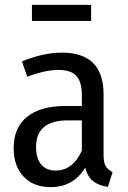

<svg xmlns="http://www.w3.org/2000/svg" viewBox="-20 -755 526 788"><path d="M442 -49 423 12Q384 6 361.5 -12Q339 -30 330 -67Q281 13 188 13Q117 13 76.5 -30.5Q36 -74 36 -147Q36 -231 91 -275.5Q146 -320 248 -320H316V-364Q316 -419 293.5 -443.5Q271 -468 220 -468Q165 -468 92 -440L70 -503Q158 -539 234 -539Q405 -539 405 -368V-120Q405 -88 414 -73Q423 -58 442 -49ZM316 -137V-261H259Q128 -261 128 -152Q128 -105 149 -80Q170 -55 208 -55Q279 -55 316 -137ZM111 -669V-735H354V-669Z"/></svg>

Font: Fira Sans Condensed
Style: Regular
Weight: 400
Width: 3
Designer: bBox Type GmbH & Carrois Corporate GbR & Edenspiekermann AG
Foundry: bBox Type GmbH & Carrois Corporate GbR & Edenspiekermann AG
Version: Version 4.301